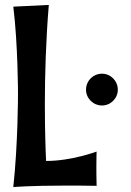

<svg xmlns="http://www.w3.org/2000/svg" viewBox="-20 -723 530 779"><path d="M372 31C371 -3 371 -29 371 -50C371 -91 372 -108 372 -108C372 -108 270 -70 169 -70H167C165 -111 162 -192 162 -302C162 -416 166 -557 178 -703L34 -696C53 -543 53 -341 53 -341C53 -341 53 -139 34 36C34 36 100 30 247 30C283 30 325 30 372 31ZM458 -359C458 -395 429 -424 394 -424C358 -424 329 -395 329 -359C329 -324 358 -295 394 -295C429 -295 458 -324 458 -359Z"/></svg>

Font: Rum Raisin
Style: Regular
Weight: 400
Designer: Astigmatic (AOETI)
Foundry: Astigmatic (AOETI)
Version: Version 1.000